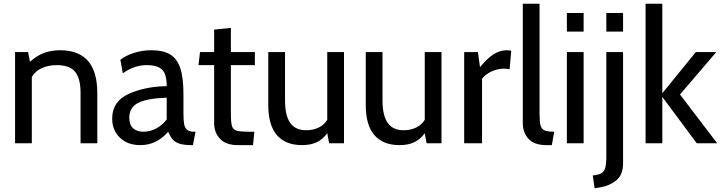

<svg xmlns="http://www.w3.org/2000/svg" viewBox="-20 -770 3878 1032"><path d="M61 -490H131L141 -438Q180 -473 219.5 -486.5Q259 -500 303 -500Q503 -500 503 -270V0H413V-270Q413 -349 383.5 -384.5Q354 -420 285 -420Q241 -420 205 -404Q169 -388 151 -356V0H61Z M583 -132Q583 -225 671 -265Q759 -305 876 -307Q876 -373 850.5 -396.5Q825 -420 769 -420Q738 -420 707 -410.5Q676 -401 640 -376L627 -449Q657 -472 701 -486Q745 -500 793 -500Q856 -500 893.5 -478Q931 -456 948.5 -405Q966 -354 966 -265V-165Q966 -125 969.5 -104.5Q973 -84 985 -73Q997 -62 1022 -62H1031L1017 10H1010Q968 10 944 2Q920 -6 907.5 -21Q895 -36 884 -62Q822 10 734 10Q666 10 624.5 -30Q583 -70 583 -132ZM876 -128V-245Q768 -241 721.5 -216.5Q675 -192 675 -137Q675 -99 695.5 -80.5Q716 -62 751 -62Q787 -62 820.5 -80Q854 -98 876 -128Z M1131 -107V-420H1047L1055 -490H1131V-611L1221 -620V-490H1350V-420H1221V-162Q1221 -111 1227 -92Q1233 -73 1252.5 -67.5Q1272 -62 1324 -62H1347L1340 10H1259Q1194 10 1162.5 -24Q1131 -58 1131 -107Z M1422 -205V-490H1512V-230Q1512 -150 1539.5 -110Q1567 -70 1626 -70Q1662 -70 1692 -84Q1722 -98 1739 -126V-490H1829V0H1749L1739 -54Q1715 -21 1682.5 -5.5Q1650 10 1603 10Q1515 10 1468.5 -43.5Q1422 -97 1422 -205Z M1946 -205V-490H2036V-230Q2036 -150 2063.5 -110Q2091 -70 2150 -70Q2186 -70 2216 -84Q2246 -98 2263 -126V-490H2353V0H2273L2263 -54Q2239 -21 2206.5 -5.5Q2174 10 2127 10Q2039 10 1992.5 -43.5Q1946 -97 1946 -205Z M2475 -490H2549L2560 -409Q2598 -456 2632.5 -478Q2667 -500 2705 -500Q2717 -500 2728 -497L2719 -398Q2706 -401 2689 -401Q2652 -401 2619 -384.5Q2586 -368 2571 -346V0H2475Z M2790 -108V-750H2880V-160Q2880 -116 2885.5 -96Q2891 -76 2907 -69Q2923 -62 2959 -62L2946 10H2917Q2851 10 2820.5 -24Q2790 -58 2790 -108Z M3027 -700H3117V-600H3027ZM3027 -490H3117V0H3027Z M3239 -700H3329V-600H3239ZM3166 173Q3197 170 3212 161.5Q3227 153 3233 133Q3239 113 3239 73V-490H3329V107Q3329 170 3292.5 199.5Q3256 229 3206 237L3176 242Z M3450 -750H3540V-269L3720 -490H3830L3635 -262L3835 0H3725L3540 -249V0H3450Z"/></svg>

Font: Cabin
Style: Regular
Weight: 400
Designer: Pablo Impallari
Foundry: Pablo Impallari. http://www.impallari.com Igino Marini. http://www.ikern.com
Version: Version 2.001